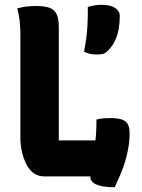

<svg xmlns="http://www.w3.org/2000/svg" viewBox="-20 -735 590 800"><path d="M163 0Q138 0 119 -14.5Q100 -29 88.5 -53Q77 -77 71 -104.5Q65 -132 65 -159Q65 -213 65 -267Q65 -321 65 -374.5Q65 -428 65 -482Q65 -536 65 -590Q65 -620 62 -647.5Q59 -675 52 -700Q69 -705 88.5 -707.5Q108 -710 130 -710Q166 -710 186.5 -702.5Q207 -695 216 -676Q225 -657 225 -620Q225 -568 225 -510.5Q225 -453 225 -392.5Q225 -332 225 -271Q225 -210 225 -150H394Q416 -150 431.5 -141Q447 -132 455.5 -113.5Q464 -95 466 -66.5Q468 -38 464 0ZM382 -237Q390 -239 399 -240.5Q408 -242 418.5 -242.5Q429 -243 440 -243Q470 -243 487.5 -237Q505 -231 512.5 -217.5Q520 -204 520 -181Q520 -150 515 -120.5Q510 -91 501.5 -62.5Q493 -34 481.5 -7.5Q470 19 458 45Q421 45 399 39.5Q377 34 367 25Q357 16 357 4Q357 -32 363.5 -64Q370 -96 376 -136.5Q382 -177 382 -237ZM403 -715Q440 -715 459.5 -702Q479 -689 479 -668Q479 -641 474.5 -614.5Q470 -588 459 -565Q448 -542 430 -524Q420 -514 411 -511Q402 -508 387 -508Q368 -508 355.5 -510.5Q343 -513 330 -520Q337 -555 340 -579.5Q343 -604 344.5 -632.5Q346 -661 346 -706Q363 -711 376 -713Q389 -715 403 -715Z"/></svg>

Font: Recursive Casual ExtraBold
Style: Regular
Weight: 800
Version: Version 1.047